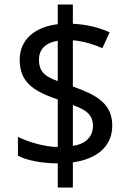

<svg xmlns="http://www.w3.org/2000/svg" viewBox="-20 -779 591 857"><path d="M481 -217.8Q481 -183.6 468.8 -155.8Q456.5 -127.9 433.8 -107.4Q411.1 -86.9 378.7 -73.5Q346.2 -60.1 305.2 -54.2V58.1H237.8V-49.8Q213.4 -49.8 188.5 -52Q163.6 -54.2 140.1 -58.6Q116.7 -63 96.2 -69.3Q75.7 -75.7 60.1 -84V-168Q76.2 -160.2 97.4 -152.1Q118.7 -144 142.1 -137.7Q165.5 -131.3 190.2 -127.2Q214.8 -123 237.8 -123V-335Q194.3 -349.6 162.4 -365.7Q130.4 -381.8 109.4 -402.6Q88.4 -423.3 78.1 -450.2Q67.9 -477.1 67.9 -513.2Q67.9 -545.9 79.8 -573Q91.8 -600.1 114 -620.4Q136.2 -640.6 167.7 -653.6Q199.2 -666.5 237.8 -670.9V-758.8H305.2V-672.9Q354 -670.4 395.3 -660.2Q436.5 -649.9 469.2 -634.8L437 -564Q409.7 -576.2 375.5 -586.2Q341.3 -596.2 305.2 -599.1V-393.1Q348.1 -377.9 381.1 -361.8Q414.1 -345.7 436.3 -325.4Q458.5 -305.2 469.7 -279.1Q481 -252.9 481 -217.8ZM395 -217.8Q395 -233.9 390.1 -247.3Q385.3 -260.7 374.8 -271.7Q364.3 -282.7 347.2 -292Q330.1 -301.3 305.2 -310.1V-127.9Q350.6 -134.8 372.8 -158.7Q395 -182.6 395 -217.8ZM153.8 -512.2Q153.8 -494.6 158 -480.7Q162.1 -466.8 171.9 -455.3Q181.6 -443.8 197.8 -434.6Q213.9 -425.3 237.8 -417V-597.2Q194.3 -589.4 174.1 -567.6Q153.8 -545.9 153.8 -512.2Z"/></svg>

Font: Droid Sans
Style: Regular
Weight: 400
Foundry: Ascender Corporation
Version: Version 1.00 build 114